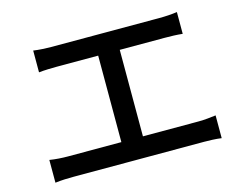

<svg xmlns="http://www.w3.org/2000/svg" viewBox="-92 -825 1183 937"><g transform="rotate(-15 500.0 -356.5)"><path d="M142 -682V-572C168 -575 209 -576 231 -576H442V-139H173C144 -139 110 -141 80 -146V-31C112 -35 144 -36 173 -36H833C854 -36 893 -35 920 -31V-146C894 -143 865 -139 833 -139H551V-576H778C807 -576 840 -575 868 -572V-682C841 -678 809 -676 778 -676H231C208 -676 168 -678 142 -682Z"/></g></svg>

Font: DAIFUKU Sans JP Medium
Style: Regular
Weight: 500
Designer: Original font ‘Source Han Sans JP’ : Ryoko NISHIZUKA  (kana, bopomofo & ideographs); Paul D. Hunt (Latin, Greek & Cyrill
Foundry: Daifuku
Version: Version 1.000